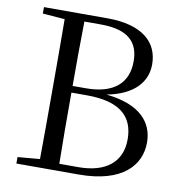

<svg xmlns="http://www.w3.org/2000/svg" viewBox="-81 -804 833 880"><g transform="rotate(10 335.0 -364.0)"><path d="M53 -698 156 -690C157 -591 157 -492 157 -393V-340C157 -238 157 -138 156 -39L53 -30V0H343C548 0 626 -94 626 -198C626 -294 561 -367 405 -383C535 -408 587 -477 587 -555C587 -658 512 -728 348 -728H53ZM245 -364H317C469 -364 536 -306 536 -197C536 -91 462 -33 336 -33H247C245 -134 245 -238 245 -364ZM247 -695H323C452 -695 501 -643 501 -554C501 -453 436 -395 307 -395H245C245 -499 245 -598 247 -695Z"/></g></svg>

Font: Source Han Serif KR
Style: Regular
Weight: 400
Designer: Ryoko NISHIZUKA 西塚涼子 (kana & ideographs); Frank Grießhammer (Latin, Greek & Cyrillic); Wenlong ZHANG 张文龙 (bopomofo); San
Foundry: Adobe
Version: Version 2.001;hotconv 1.1.0;makeotfexe 2.6.0